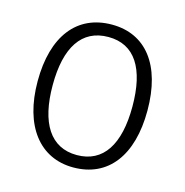

<svg xmlns="http://www.w3.org/2000/svg" viewBox="-87 -624 690 716"><g transform="rotate(15 258.0 -266.0)"><path d="M257 10C392 10 470 -93 470 -266C470 -443 390 -542 260 -542C125 -542 46 -441 46 -267C46 -93 128 10 257 10ZM258 -38C156 -38 104 -121 104 -267C104 -413 156 -494 259 -494C361 -494 412 -413 412 -266C412 -120 360 -38 258 -38Z"/></g></svg>

Font: Noto Sans SemiCondensed Light
Style: Regular
Weight: 300
Width: 4
Designer: Monotype Design Team
Foundry: Monotype Imaging Inc.
Version: Version 2.013